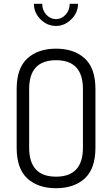

<svg xmlns="http://www.w3.org/2000/svg" viewBox="-20 -988 592 1014"><path d="M68 -208V-518Q68 -628 124.5 -679.5Q181 -731 276 -731Q371 -731 427.5 -679.5Q484 -628 484 -518V-208Q484 -97 427.5 -45.5Q371 6 276 6Q181 6 124.5 -45.5Q68 -97 68 -208ZM134 -208Q134 -55 276 -55Q418 -55 418 -208V-518Q418 -670 276 -670Q134 -670 134 -518ZM159 -968H203Q203 -934 224.5 -910.5Q246 -887 276 -887Q305 -887 326.5 -910.5Q348 -934 348 -968H392Q392 -921 356.5 -886Q321 -851 276 -851Q229 -851 194 -886Q159 -921 159 -968Z"/></svg>

Font: Terminal Dosis
Style: Regular
Weight: 400
Designer: Edgar Tolentino, Pablo Impallari, Igino Marini
Foundry: Edgar Tolentino, Pablo Impallari, Igino Marini
Version: Version 1.007